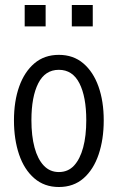

<svg xmlns="http://www.w3.org/2000/svg" viewBox="-20 -740 472 770"><path d="M216 10Q158 10 117.5 -25Q77 -60 56.5 -120.5Q36 -181 36 -257Q36 -334 57 -393Q78 -452 118 -486Q158 -520 216 -520Q274 -520 314 -486Q354 -452 375 -393Q396 -334 396 -257Q396 -181 375.5 -120.5Q355 -60 315 -25Q275 10 216 10ZM216 -50Q253 -50 277 -76Q301 -102 313.5 -148.5Q326 -195 326 -258Q326 -352 298.5 -406Q271 -460 216 -460Q161 -460 133.5 -406Q106 -352 106 -258Q106 -195 118.5 -148.5Q131 -102 155.5 -76Q180 -50 216 -50ZM268 -634V-720H352V-634ZM79 -634V-720H163V-634Z"/></svg>

Font: Instrument Sans Condensed
Style: Regular
Weight: 400
Width: 3
Designer: Rodrigo Fuenzalida
Foundry: fragTYPE
Version: Version 1.000;gftools[0.9.28]